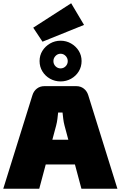

<svg xmlns="http://www.w3.org/2000/svg" viewBox="-29 -1159 741 1179"><path d="M440 -630Q466 -630 485.5 -615Q505 -600 513 -574L692 0H471L367 -389Q362 -408 359.5 -428.5Q357 -449 355 -468H328Q326 -449 323.5 -428.5Q321 -408 316 -389L212 0H-9L170 -574Q178 -600 197.5 -615Q217 -630 243 -630ZM525 -301V-149H158V-301ZM408 -1139 487 -1006 232 -903 175 -989ZM343 -909Q378 -909 407.5 -892Q437 -875 454.5 -847Q472 -819 472 -784Q472 -749 454.5 -720.5Q437 -692 407.5 -675.5Q378 -659 343 -659Q308 -659 278.5 -675.5Q249 -692 231.5 -720.5Q214 -749 214 -784Q214 -819 231.5 -847Q249 -875 278.5 -892Q308 -909 343 -909ZM343 -829Q325 -829 312 -815.5Q299 -802 299 -784Q299 -765 312 -752Q325 -739 343 -739Q361 -739 374 -752Q387 -765 387 -784Q387 -802 374 -815.5Q361 -829 343 -829Z"/></svg>

Font: Exo 2 Black
Style: Regular
Weight: 900
Designer: Natanael Gama
Foundry: Natanael Gama
Version: Version 2.010